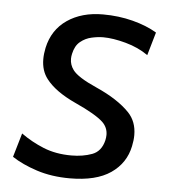

<svg xmlns="http://www.w3.org/2000/svg" viewBox="-43 -549 542 599"><g transform="rotate(5 227.5 -249.0)"><path d="M197 11Q140 11 93.2 -4.2Q46.5 -19.5 15 -40.5L37 -115.5Q69.5 -92 108.2 -76.2Q147 -60.5 195.5 -60.5Q231.5 -60.5 260.2 -71Q289 -81.5 297.5 -117Q299.5 -126 299.5 -134Q299.5 -157 282.5 -173.5Q259 -195.5 194 -225Q130 -254.5 102 -291Q82.5 -316 82.5 -352.5Q82.5 -369 86.5 -388Q99 -445.5 144.5 -476.5Q190 -507.5 256 -507.5Q305.5 -507.5 349.8 -496Q394 -484.5 425.5 -465.5L404.5 -393Q374 -414.5 333.8 -425.5Q293.5 -436.5 263 -436.5Q246.5 -436.5 227 -432.2Q207.5 -428 191.8 -415.2Q176 -402.5 170.5 -377Q168.5 -368.5 168.5 -361Q168.5 -342 180 -326.5Q195.5 -305 255.5 -278.5Q324 -248 360 -210.5Q386 -183 386 -141Q386 -124.5 382 -106Q371 -52 325 -20.5Q279 11 197 11Z"/></g></svg>

Font: Heraclito
Style: Italic
Weight: 400
Italic angle: -12°
Designer: Kostas Bartsokas (font) & Cristiano Sobral (main changes)
Foundry: Kostas Bartsokas (font) & Cristiano Sobral (main changes)
Version: Version 1.00;July 8, 2020;FontCreator 13.0.0.2655 64-bit